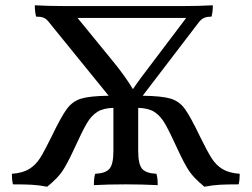

<svg xmlns="http://www.w3.org/2000/svg" viewBox="-20 -699 954 728"><path d="M889 -40Q889 -17 885 0Q841 0 813.5 1.5Q786 3 755 9Q715 -24 697.5 -50Q680 -76 654 -132Q622 -202 605 -231Q588 -260 565.5 -274.5Q543 -289 504 -290V-127Q504 -77 518.5 -59.5Q533 -42 573 -40Q578 -26 578 3Q518 0 457 0Q387 0 336 3Q336 -26 341 -40Q381 -42 395.5 -59.5Q410 -77 410 -127V-290Q371 -289 348.5 -274.5Q326 -260 309 -231Q292 -202 260 -132Q234 -76 216.5 -50Q199 -24 159 9Q128 3 100.5 1.5Q73 0 29 0Q25 -17 25 -40Q66 -43 90.5 -58Q115 -73 131.5 -99Q148 -125 175 -180Q212 -257 233.5 -286Q255 -315 287.5 -325Q320 -335 392 -336L163 -618Q154 -629 143.5 -632.5Q133 -636 117 -636Q112 -654 112 -679Q164 -676 225 -676H674Q734 -676 787 -679Q787 -654 782 -636Q766 -636 755.5 -632Q745 -628 735 -616L521 -336Q594 -335 627 -325Q660 -315 681 -286Q702 -257 739 -180Q766 -125 782.5 -99Q799 -73 823.5 -58Q848 -43 889 -40ZM274 -631 408 -467Q454 -411 484 -361Q508 -397 565 -471L686 -631Z"/></svg>

Font: Vollkorn SC
Style: Regular
Weight: 400
Designer: Friedrich Althausen
Foundry: Friedrich Althausen
Version: Version 4.015